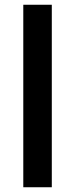

<svg xmlns="http://www.w3.org/2000/svg" viewBox="-20 -788 316 808"><path d="M198 -768V0H78V-768Z"/></svg>

Font: Yaldevi SemiBold
Style: Regular
Weight: 600
Designer: Sol Matas, Rajitha Manaperi, Kosala Senevirathne
Foundry: Mooniak
Version: Version 1.100